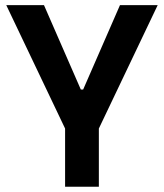

<svg xmlns="http://www.w3.org/2000/svg" viewBox="-20 -713 626 733"><path d="M235.8 -207 3.9 -693.4H147.9L288.6 -371.1H297.4L438 -693.4H582L350.1 -207ZM228.5 0V-341.8H357.4V0Z"/></svg>

Font: Cascadia Code PL
Style: Regular
Weight: 400
Monospace: yes
Designer: Aaron Bell
Foundry: Saja Typeworks
Version: Version 2102.003